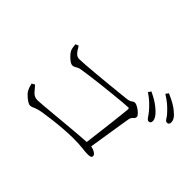

<svg xmlns="http://www.w3.org/2000/svg" viewBox="-130 -1051 1259 1259"><g transform="rotate(45 500.0 -421.5)"><path d="M164.1 -565.9 186 -574.2Q193.4 -562.5 201.9 -548.3Q210.4 -534.2 222.4 -524.2Q234.4 -514.2 252 -514.2Q266.6 -514.2 306.2 -517.1Q345.7 -520 397.5 -524.7Q449.2 -529.3 501.7 -534.4Q554.2 -539.6 596.4 -544.2Q638.7 -548.8 658.2 -550.8Q682.1 -554.2 691.4 -562.5Q700.7 -570.8 711.9 -570.8Q723.6 -570.8 741.2 -560.3Q758.8 -549.8 772.5 -536.1Q786.1 -522.5 786.1 -514.2Q786.1 -500.5 774.4 -491.7Q762.7 -482.9 758.8 -464.8Q755.4 -445.8 747.8 -398.4Q740.2 -351.1 730.5 -289.1Q720.7 -227.1 710.9 -165Q731.4 -162.1 748.3 -151.6Q765.1 -141.1 765.1 -129.9Q765.1 -119.6 757.3 -115.7Q749.5 -111.8 730 -111.8Q709 -111.8 677 -116Q645 -120.1 590.8 -120.1Q550.8 -120.1 500 -116.2Q449.2 -112.3 401.4 -106.4Q353.5 -100.6 321.8 -95.2Q293.9 -89.8 279.3 -84.2Q264.6 -78.6 256.1 -74.7Q247.6 -70.8 237.8 -70.8Q227.1 -70.8 211.4 -81.1Q195.8 -91.3 181.9 -104.7Q168 -118.2 162.1 -127.9Q155.8 -138.7 150.1 -155.3Q144.5 -171.9 143.1 -180.2L164.1 -191.9Q179.2 -173.3 198.7 -151.6Q218.3 -129.9 247.1 -129.9Q257.3 -129.9 293.5 -132.8Q329.6 -135.7 380.1 -140.4Q430.7 -145 485.6 -150.1Q540.5 -155.3 589.6 -159.2Q638.7 -163.1 669.9 -165Q675.8 -211.9 682.1 -262.9Q688.5 -314 694.1 -361.8Q699.7 -409.7 703.9 -448Q708 -486.3 710 -507.8Q711.4 -518.1 701.2 -518.1Q688 -518.1 650.4 -514.6Q612.8 -511.2 562.7 -506.1Q512.7 -501 460.4 -494.9Q408.2 -488.8 365.2 -482.9Q322.3 -477.1 299.8 -473.1Q288.1 -470.7 274.2 -461.9Q260.3 -453.1 249 -453.1Q236.3 -453.1 220 -465.3Q203.6 -477.5 189.9 -493.2Q176.3 -508.8 172.9 -519Q169.9 -526.4 167.2 -541.7Q164.6 -557.1 164.1 -565.9ZM722.2 -680.2 735.8 -699.2Q773.4 -681.6 799.6 -664.1Q825.7 -646.5 842.8 -629.9Q879.9 -595.7 879.9 -568.8Q879.9 -546.9 860.8 -546.9Q850.6 -546.9 840.1 -563Q829.6 -579.1 814 -598.1Q798.3 -616.7 775.9 -637.9Q753.4 -659.2 722.2 -680.2ZM811 -752.9 825.2 -772Q898.4 -740.7 932.1 -710Q953.1 -692.9 962.2 -678Q971.2 -663.1 971.2 -647.9Q971.2 -626 952.1 -626Q939.9 -626 930.7 -642.6Q921.4 -659.2 903.8 -676.8Q886.2 -696.3 865.2 -714.1Q844.2 -731.9 811 -752.9Z"/></g></svg>

Font: Source Han Serif CN ExtraLight
Style: Regular
Weight: 250
Designer: Ryoko NISHIZUKA  (kana & ideographs); Frank Grießhammer (Latin, Greek & Cyrillic); Wenlong ZHANG  (bopomofo); Sandoll Co
Foundry: Adobe Systems Incorporated
Version: Version 1.001;PS 1.001;hotconv 16.6.54;makeotf.lib2.5.65590